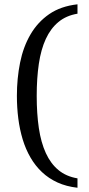

<svg xmlns="http://www.w3.org/2000/svg" viewBox="-20 -737 416 899"><path d="M342.8 142.1Q290.5 136.2 249.3 117.4Q208 98.6 176.5 68.8Q145 39.1 122.6 0.2Q100.1 -38.6 86.2 -84.5Q72.3 -130.4 65.7 -181.9Q59.1 -233.4 59.1 -288.1Q59.1 -369.6 74 -443.6Q88.9 -517.6 122.6 -575.4Q156.2 -633.3 210.2 -670.7Q264.2 -708 342.8 -716.8V-672.9Q290 -664.1 253.7 -634Q217.3 -604 194.6 -554.9Q171.9 -505.9 161.9 -438.5Q151.9 -371.1 151.9 -288.1Q151.9 -204.6 161.9 -137.2Q171.9 -69.8 194.6 -20.3Q217.3 29.3 253.7 59.3Q290 89.4 342.8 98.1Z"/></svg>

Font: BabelStone Ogham Pictish
Style: Italic
Weight: 400
Italic angle: -30°
Designer: Andrew West
Foundry: BabelStone
Version: Version 1.02 March 14, 2022